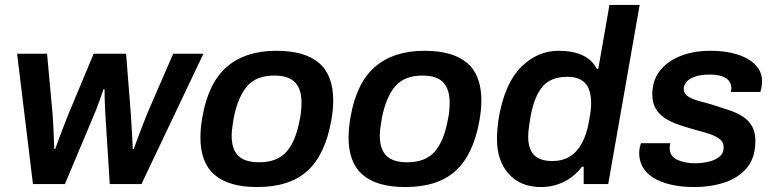

<svg xmlns="http://www.w3.org/2000/svg" viewBox="-20 -743 3127 775"><path d="M113 0 49 -526H170L192 -285Q193 -273 194.5 -248Q196 -223 197 -194.5Q198 -166 199 -142H203Q211 -165 221.5 -192.5Q232 -220 241.5 -245Q251 -270 257 -284L358 -526H489L508 -284Q509 -269 510.5 -243.5Q512 -218 513.5 -191Q515 -164 516 -142H520Q527 -162 537 -188.5Q547 -215 557 -240.5Q567 -266 574 -284L679 -526H801L551 0H423L406 -270Q405 -286 404 -306.5Q403 -327 402.5 -347.5Q402 -368 402 -383H398Q393 -369 386 -348.5Q379 -328 371 -307.5Q363 -287 356 -271L242 0Z M1018 12Q904 12 846.5 -37Q789 -86 789 -188Q789 -207 791 -228Q793 -249 797 -271Q821 -409 896 -473.5Q971 -538 1095 -538Q1210 -538 1267.5 -489Q1325 -440 1325 -337Q1325 -318 1323 -298Q1321 -278 1317 -255Q1292 -117 1220 -52.5Q1148 12 1018 12ZM1026 -88Q1098 -88 1135.5 -129.5Q1173 -171 1189 -256Q1193 -274 1194.5 -287Q1196 -300 1196.5 -310Q1197 -320 1197 -329Q1197 -383 1171 -410.5Q1145 -438 1087 -438Q1015 -438 978 -395.5Q941 -353 924 -270Q921 -252 919 -238.5Q917 -225 916 -215Q915 -205 915 -196Q915 -141 941.5 -114.5Q968 -88 1026 -88Z M1616 12Q1502 12 1444.5 -37Q1387 -86 1387 -188Q1387 -207 1389 -228Q1391 -249 1395 -271Q1419 -409 1494 -473.5Q1569 -538 1693 -538Q1808 -538 1865.5 -489Q1923 -440 1923 -337Q1923 -318 1921 -298Q1919 -278 1915 -255Q1890 -117 1818 -52.5Q1746 12 1616 12ZM1624 -88Q1696 -88 1733.5 -129.5Q1771 -171 1787 -256Q1791 -274 1792.5 -287Q1794 -300 1794.5 -310Q1795 -320 1795 -329Q1795 -383 1769 -410.5Q1743 -438 1685 -438Q1613 -438 1576 -395.5Q1539 -353 1522 -270Q1519 -252 1517 -238.5Q1515 -225 1514 -215Q1513 -205 1513 -196Q1513 -141 1539.5 -114.5Q1566 -88 1624 -88Z M2164 12Q2081 12 2033.5 -41Q1986 -94 1986 -182Q1986 -202 1988 -224.5Q1990 -247 1994 -272Q2019 -409 2084.5 -473.5Q2150 -538 2234 -538Q2292 -538 2331 -520Q2370 -502 2389 -465H2395L2440 -723H2562L2435 0H2336V-70H2329Q2298 -29 2255 -8.5Q2212 12 2164 12ZM2210 -93Q2272 -93 2308.5 -135.5Q2345 -178 2358 -257Q2363 -283 2364.5 -299Q2366 -315 2366 -328Q2366 -362 2356 -385.5Q2346 -409 2324.5 -421Q2303 -433 2270 -433Q2204 -433 2170.5 -394Q2137 -355 2122 -275Q2119 -255 2116.5 -240Q2114 -225 2113 -213.5Q2112 -202 2112 -192Q2112 -142 2135.5 -117.5Q2159 -93 2210 -93Z M2784 12Q2729 12 2687 2Q2645 -8 2616.5 -26Q2588 -44 2574 -69.5Q2560 -95 2560 -125Q2560 -137 2562.5 -148Q2565 -159 2567 -165H2686Q2685 -161 2684 -155Q2683 -149 2683 -147Q2683 -112 2714 -98Q2745 -84 2785 -84Q2813 -84 2839.5 -90Q2866 -96 2883.5 -110Q2901 -124 2901 -147Q2901 -171 2882 -184Q2863 -197 2833 -206Q2803 -215 2769 -224Q2741 -232 2713 -242Q2685 -252 2662.5 -267Q2640 -282 2626.5 -305Q2613 -328 2613 -361Q2613 -419 2644 -458Q2675 -497 2728 -517.5Q2781 -538 2847 -538Q2894 -538 2932.5 -529.5Q2971 -521 2998.5 -505Q3026 -489 3041 -466.5Q3056 -444 3056 -416Q3056 -400 3053 -387Q3050 -374 3049 -372H2930Q2931 -377 2931.5 -381Q2932 -385 2932 -388Q2932 -405 2922 -417Q2912 -429 2893 -435.5Q2874 -442 2845 -442Q2810 -442 2786.5 -434Q2763 -426 2751.5 -413Q2740 -400 2740 -385Q2740 -364 2759 -352.5Q2778 -341 2808 -333.5Q2838 -326 2872 -315Q2901 -306 2928.5 -296.5Q2956 -287 2979 -272Q3002 -257 3015.5 -233.5Q3029 -210 3029 -175Q3029 -105 2994 -64.5Q2959 -24 2903.5 -6Q2848 12 2784 12Z"/></svg>

Font: Archivo Variable SemiBold
Style: Italic
Weight: 600
Italic angle: -10°
Designer: Hector Gatti
Foundry: Omnibus-Type
Version: Version 2.001